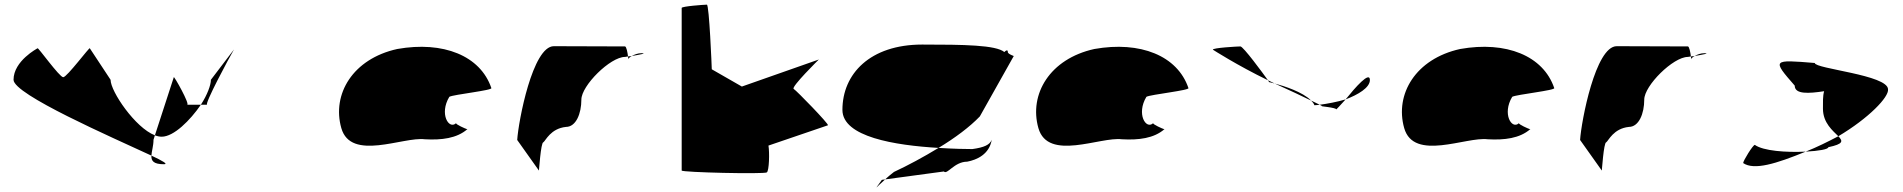

<svg xmlns="http://www.w3.org/2000/svg" viewBox="-20 -745 8155 823"><path d="M38 -403C38 -340 459 -157 629 -78C630 -97 638 -120 638 -146L644 -165C560 -197 454 -353 454 -403L365 -538C365 -546 267 -414 251 -414C235 -414 141 -546 141 -538C141 -538 38 -484 38 -403ZM629 -78C628 -56 637 -41 683 -41C702 -41 678 -55 629 -78ZM644 -165C654 -161 665 -159 673 -159C725 -159 795 -229 841 -296H782C796 -296 725 -422 725 -414ZM841 -296H868C854 -296 963 -499 983 -533L884 -403C884 -381 869 -339 841 -296ZM983 -533 986 -538C986 -538 985 -537 983 -533Z M1443 -196C1484 -52 1709 -160 1801 -148C1873 -144 1938 -152 1983 -191C1975 -193 1933 -212 1935 -217C1904 -188 1862 -257 1906 -330C1923 -340 2096 -358 2086 -368C2039 -506 1880 -570 1683 -535C1492 -493 1402 -341 1443 -196ZM1935 -217C1935 -217 1935 -218 1935 -218C1935 -218 1935 -217 1935 -217ZM1984 -192 1983 -191C1985 -191 1985 -191 1984 -190Z M2197 -145 2290 -14C2290 -6 2298 -135 2309 -135C2319 -142 2340 -194 2406 -201C2449 -201 2472 -258 2472 -318C2472 -378 2596 -501 2659 -501C2659 -501 2664 -502 2672 -503C2670 -520 2665 -546 2659 -546C2659 -546 2472 -547 2354 -547C2263 -547 2202 -225 2197 -145ZM2672 -503C2673 -498 2673 -494 2673 -491C2673 -494 2679 -500 2688 -505C2682 -504 2677 -504 2672 -503ZM2688 -505C2718 -510 2757 -517 2730 -517C2714 -517 2699 -511 2688 -505Z M2902 -14C2902 -6 3255 2 3267 -6C3277 -13 3279 -91 3274 -121L3529 -208C3534 -213 3394 -357 3382 -364C3370 -372 3490 -490 3490 -490L3160 -374L3031 -448C3031 -456 3020 -725 3010 -725C2999 -725 2902 -718 2902 -711Z M3591 -274C3591 -158 3816 -122 4003 -111C4074 -154 4137 -201 4180 -246L4325 -504C4332 -504 4300 -512 4300 -522C4300 -533 4293 -530 4285 -522C4249 -552 4112 -554 3933 -554C3709 -554 3591 -428 3591 -274ZM3760 26C3725 76 3731 62 3774 24ZM3774 24 4026 -10C4040 6 4070 -52 4126 -52C4168 -60 4221 -84 4231 -146C4223 -124 4198 -113 4148 -106C4120 -106 4067 -107 4003 -111C3939 -72 3872 -36 3812 -8C3796 4 3784 15 3774 24Z M4431 -196C4472 -52 4697 -160 4789 -148C4861 -144 4926 -152 4971 -191C4963 -193 4921 -212 4923 -217C4892 -188 4850 -257 4894 -330C4911 -340 5084 -358 5074 -368C5027 -506 4868 -570 4671 -535C4480 -493 4390 -341 4431 -196ZM4923 -217C4923 -217 4923 -218 4923 -218C4923 -218 4923 -217 4923 -217ZM4972 -192 4971 -191C4973 -191 4973 -191 4972 -190Z M5179 -532C5179 -532 5283 -465 5415 -401C5393 -432 5309 -546 5297 -546C5287 -546 5176 -540 5179 -532ZM5415 -401C5417 -397 5420 -394 5420 -393C5420 -393 5430 -391 5444 -387C5434 -391 5425 -397 5415 -401ZM5444 -387C5506 -359 5563 -332 5600 -314C5564 -351 5485 -376 5444 -387ZM5600 -314C5606 -308 5612 -301 5614 -294C5621 -294 5629 -295 5637 -296C5629 -300 5616 -306 5600 -314ZM5637 -296C5644 -292 5648 -290 5647 -290C5633 -290 5708 -284 5708 -276C5708 -276 5727 -295 5748 -319C5712 -308 5668 -300 5637 -296ZM5748 -319C5801 -339 5852 -369 5852 -402C5852 -442 5789 -370 5748 -319Z M5999 -196C6040 -52 6265 -160 6357 -148C6429 -144 6494 -152 6539 -191C6531 -193 6489 -212 6491 -217C6460 -188 6418 -257 6462 -330C6479 -340 6652 -358 6642 -368C6595 -506 6436 -570 6239 -535C6048 -493 5958 -341 5999 -196ZM6491 -217C6491 -217 6491 -218 6491 -218C6491 -218 6491 -217 6491 -217ZM6540 -192 6539 -191C6541 -191 6541 -191 6540 -190Z M6753 -145 6846 -14C6846 -6 6854 -135 6865 -135C6875 -142 6896 -194 6962 -201C7005 -201 7028 -258 7028 -318C7028 -378 7152 -501 7215 -501C7215 -501 7220 -502 7228 -503C7226 -520 7221 -546 7215 -546C7215 -546 7028 -547 6910 -547C6819 -547 6758 -225 6753 -145ZM7228 -503C7229 -498 7229 -494 7229 -491C7229 -494 7235 -500 7244 -505C7238 -504 7233 -504 7228 -503ZM7244 -505C7274 -510 7313 -517 7286 -517C7270 -517 7255 -511 7244 -505Z M7452 -46C7499 -14 7593 -43 7720 -95C7636 -91 7538 -98 7502 -124C7494 -124 7452 -56 7452 -46ZM7673 -378C7673 -340 7733 -344 7799 -354C7793 -333 7794 -306 7794 -279C7794 -218 7837 -184 7860 -161C7991 -239 8077 -329 8073 -362C8073 -424 7759 -450 7759 -475C7578 -490 7575 -490 7673 -378ZM7720 -95C7776 -98 7817 -105 7817 -114C7883 -128 7880 -140 7860 -161C7814 -137 7768 -114 7720 -95Z"/></svg>

Font: Ampere
Style: SCSuExt
Weight: 400
Version: Version 1